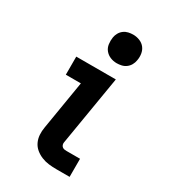

<svg xmlns="http://www.w3.org/2000/svg" viewBox="-185 -840 819 929"><g transform="rotate(30 225.0 -375.0)"><path d="M282 0Q261 0 240 -2.5Q219 -5 199.5 -13Q180 -21 164.5 -34Q149 -47 140.5 -65Q132 -83 130.5 -104Q129 -125 133 -147L178 -419H94V-520H315L250 -130Q249 -124 251 -117.5Q253 -111 258 -107Q263 -103 269 -102Q275 -101 282 -101H357V0ZM279 -590Q260 -590 243 -597Q226 -604 214.5 -618Q203 -632 200.5 -651Q198 -670 201 -689Q203 -702 210 -714.5Q217 -727 228.5 -735.5Q240 -744 253.5 -747Q267 -750 280 -750Q299 -750 316.5 -743Q334 -736 345 -722Q356 -708 359 -689Q362 -670 358 -651Q356 -638 349 -625.5Q342 -613 330.5 -604.5Q319 -596 305.5 -593Q292 -590 279 -590Z"/></g></svg>

Font: Iosevka Etoile
Style: Bold Italic
Weight: 700
Italic angle: -9°
Designer: Belleve Invis
Foundry: Belleve Invis
Version: Version 28.1.0; ttfautohint (v1.8.4)